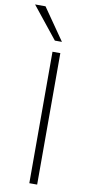

<svg xmlns="http://www.w3.org/2000/svg" viewBox="-140 -975 477 1014"><g transform="rotate(10 98.0 -467.5)"><path d="M96 0V-705H138V0ZM98 -765 -38 -935H18L136 -765Z"/></g></svg>

Font: Nunito Sans ExtraLight
Style: Regular
Weight: 200
Designer: Vernon Adams
Foundry: Vernon Adams
Version: Version 3.006; ttfautohint (v1.8.3)